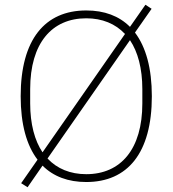

<svg xmlns="http://www.w3.org/2000/svg" viewBox="-20 -754 726 808"><path d="M343 12C517 12 619 -110 619 -349C619 -467 594 -556 548 -617L618 -717L592 -734L527 -641C481 -687 419 -710 343 -710C169 -710 67 -588 67 -349C67 -231 92 -142 138 -82L69 17L96 34L159 -57C205 -11 267 12 343 12ZM107 -319V-379C107 -572 198 -677 343 -677C410 -677 466 -654 506 -611L159 -113C126 -162 107 -232 107 -319ZM579 -379V-319C579 -126 488 -21 343 -21C276 -21 220 -44 180 -87L527 -585C560 -536 579 -466 579 -379Z"/></svg>

Font: IBM Plex Devanagari ExtraLight
Style: Regular
Weight: 200
Designer: Mike Abbink, Paul van der Laan, Pieter van Rosmalen, Erin McLaughlin
Foundry: Bold Monday
Version: Version 1.0